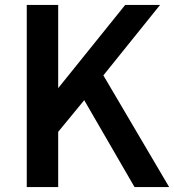

<svg xmlns="http://www.w3.org/2000/svg" viewBox="-20 -762 709 782"><path d="M217 -403V-742H89V0H217V-225L323 -354L528 0H669L401 -455L632 -742H490Z"/></svg>

Font: Bithumb Trading Sans Semibold
Style: Regular
Weight: 600
Designer: Ham Hyungwon
Foundry: Bithumb
Version: Version 0.500;FEAKit 1.0